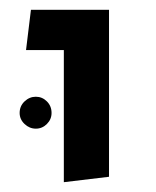

<svg xmlns="http://www.w3.org/2000/svg" viewBox="-20 -584 317 391"><path d="M110 -482H33L43 -564H202V-224L110 -213ZM20 -354Q20 -368 30 -377.5Q40 -387 53 -387Q66 -387 75.5 -377.5Q85 -368 85 -354Q85 -341 75.5 -331.5Q66 -322 53 -322Q40 -322 30 -331.5Q20 -341 20 -354Z"/></svg>

Font: Fira GO
Style: Regular
Weight: 400
Designer: Carrois Corporate
Foundry: Carrois Corporate GbR
Version: Version 0.300